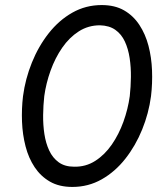

<svg xmlns="http://www.w3.org/2000/svg" viewBox="-20 -730 622 759"><path d="M155 -350Q151 -314 150.5 -275Q150 -236 155.5 -200Q161 -164 174.5 -135Q188 -106 212 -88.5Q236 -71 273 -71Q319 -70 356.5 -94Q394 -118 422 -158.5Q450 -199 468 -249Q486 -299 493 -350Q497 -387 497.5 -425.5Q498 -464 492.5 -500.5Q487 -537 473.5 -566Q460 -595 436 -612Q412 -629 375 -630Q329 -630 291.5 -606Q254 -582 226 -541.5Q198 -501 180 -451Q162 -401 155 -350ZM71 -350Q80 -418 106 -482.5Q132 -547 172.5 -598.5Q213 -650 266 -680Q319 -710 382 -710Q434 -710 470.5 -689Q507 -668 531 -631.5Q555 -595 567 -549Q579 -503 581 -451.5Q583 -400 577 -350Q568 -282 542 -218Q516 -154 475.5 -102.5Q435 -51 382 -21Q329 9 266 9Q214 9 177.5 -12Q141 -33 117 -69Q93 -105 81 -151.5Q69 -198 67 -249Q65 -300 71 -350Z"/></svg>

Font: Jost
Style: Italic
Weight: 400
Italic angle: -5°
Version: Version 3.710